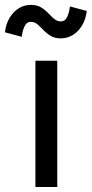

<svg xmlns="http://www.w3.org/2000/svg" viewBox="-74 -752 369 772"><path d="M68.4 0H156.2V-507.8H68.4ZM13.7 -604Q15.6 -626 24.2 -645Q32.7 -664.1 50.3 -664.1Q64.9 -664.1 76.7 -654.1Q88.4 -644 100.8 -630.9Q113.3 -617.7 129.9 -607.7Q146.5 -597.7 170.4 -597.7Q196.8 -597.7 219 -611.3Q241.2 -625 256.1 -649.9Q271 -674.8 274.9 -708L207 -726.1Q205.1 -704.1 196.5 -685.1Q188 -666 170.4 -666Q155.8 -666 144 -676Q132.3 -686 119.9 -699.2Q107.4 -712.4 91.1 -722.4Q74.7 -732.4 50.3 -732.4Q23.9 -732.4 1.7 -718.8Q-20.5 -705.1 -35.4 -680.2Q-50.3 -655.3 -54.2 -622.1Z"/></svg>

Font: Giphurs
Style: Regular
Weight: 400
Version: Version 2.010